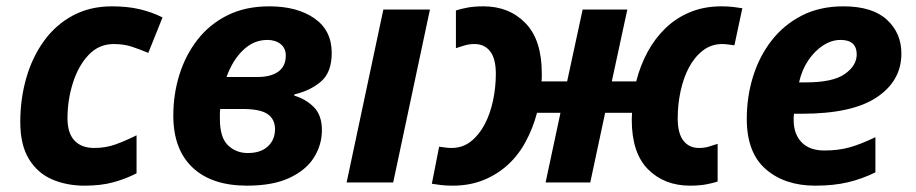

<svg xmlns="http://www.w3.org/2000/svg" viewBox="-20 -576 2890 606"><path d="M247 10Q190 10 144 -10Q98 -30 71 -74.5Q44 -119 44 -191Q44 -264 63 -330Q82 -396 119 -447Q156 -498 210 -527Q264 -556 333 -556Q382 -556 420.5 -547Q459 -538 493 -521L448 -409Q422 -420 396.5 -428.5Q371 -437 339 -437Q292 -437 259.5 -402.5Q227 -368 210 -314Q193 -260 193 -203Q193 -156 215 -132.5Q237 -109 277 -109Q314 -109 345.5 -120.5Q377 -132 411 -149V-29Q376 -11 337 -0.5Q298 10 247 10Z M760 10Q648 10 587.5 -47.5Q527 -105 527 -211Q527 -279 546.5 -341Q566 -403 604 -451.5Q642 -500 698.5 -528Q755 -556 830 -556Q918 -556 972.5 -518Q1027 -480 1027 -409Q1027 -348 993.5 -319Q960 -290 909 -278V-274Q944 -264 970 -238.5Q996 -213 996 -165Q996 -119 971 -79Q946 -39 893.5 -14.5Q841 10 760 10ZM695 -333H793Q835 -333 858.5 -350Q882 -367 882 -401Q882 -424 865.5 -437Q849 -450 824 -450Q781 -450 747.5 -418Q714 -386 695 -333ZM762 -93Q803 -93 825.5 -114Q848 -135 848 -168Q848 -200 824.5 -216Q801 -232 746 -232H675Q674 -224 674 -216Q674 -208 674 -201Q674 -142 699.5 -117.5Q725 -93 762 -93Z M1074 0 1190 -546H1337L1221 0Z M1366 -113Q1376 -112 1385 -110.5Q1394 -109 1405 -109Q1440 -109 1466 -129.5Q1492 -150 1509.5 -183Q1527 -216 1536 -258Q1545 -300 1545 -343Q1545 -391 1527 -414Q1509 -437 1478 -437Q1461 -437 1447.5 -433Q1434 -429 1419 -424V-543Q1434 -548 1455.5 -552Q1477 -556 1506 -556Q1587 -556 1638.5 -503Q1690 -450 1690 -345Q1690 -338 1690 -331.5Q1690 -325 1689 -319H1770L1819 -546H1960L1911 -319H1988Q2001 -370 2024.5 -413Q2048 -456 2081.5 -488Q2115 -520 2159 -538Q2203 -556 2257 -556Q2278 -556 2294.5 -554Q2311 -552 2323 -550L2298 -433Q2288 -434 2279 -435.5Q2270 -437 2259 -437Q2225 -437 2198.5 -416.5Q2172 -396 2154.5 -363Q2137 -330 2128 -288Q2119 -246 2119 -203Q2119 -155 2137 -132Q2155 -109 2186 -109Q2203 -109 2216.5 -113Q2230 -117 2245 -122V-3Q2230 2 2208.5 6Q2187 10 2158 10Q2077 10 2025.5 -41.5Q1974 -93 1974 -198Q1974 -205 1974.5 -211.5Q1975 -218 1975 -220H1890L1843 0H1702L1749 -220H1675Q1662 -171 1639 -128.5Q1616 -86 1582.5 -55.5Q1549 -25 1505.5 -7.5Q1462 10 1409 10Q1388 10 1371.5 8Q1355 6 1343 4Z M2553 10Q2457 10 2397 -42Q2337 -94 2337 -201Q2337 -270 2356.5 -333.5Q2376 -397 2414.5 -447Q2453 -497 2510 -526.5Q2567 -556 2642 -556Q2733 -556 2779 -514Q2825 -472 2825 -407Q2825 -321 2747.5 -269Q2670 -217 2511 -217H2486Q2485 -211 2485 -206.5Q2485 -202 2485 -197Q2485 -153 2510 -127Q2535 -101 2582 -101Q2625 -101 2660 -110.5Q2695 -120 2743 -143V-32Q2700 -11 2655.5 -0.5Q2611 10 2553 10ZM2502 -316H2524Q2609 -316 2646.5 -342.5Q2684 -369 2684 -404Q2684 -450 2633 -450Q2605 -450 2578.5 -433Q2552 -416 2531.5 -386Q2511 -356 2502 -316Z"/></svg>

Font: BC Sans
Style: Bold Italic
Weight: 700
Italic angle: -12°
Designer: Monotype Design Team
Province of B.C.
Foundry: Monotype Imaging Inc.
Version: Version 2.000;GOOG;noto-source:20170915:90ef993387c0